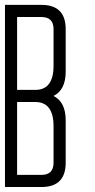

<svg xmlns="http://www.w3.org/2000/svg" viewBox="-20 -752 382 772"><path d="M146.5 -683.6Q195.3 -683.6 195.3 -634.8V-487.8Q195.3 -390.6 122.1 -390.6H48.8V-683.6ZM146.5 0Q244.1 0 244.1 -97.7V-268.6Q244.1 -341.8 195.3 -366.2Q244.1 -390.6 244.1 -463.9V-634.8Q244.1 -732.4 146.5 -732.4H0V0ZM48.8 -341.8H122.1Q195.3 -341.8 195.3 -244.1V-97.7Q195.3 -48.8 146.5 -48.8H48.8Z"/></svg>

Font: Daray
Style: Regular
Weight: 400
Designer: Maxim Raikov
Foundry: Maxim Raikov
Version: Version 1.00 May 24, 2021, initial release